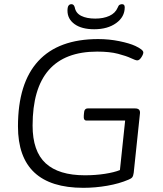

<svg xmlns="http://www.w3.org/2000/svg" viewBox="-20 -893 779 919"><path d="M379 6Q66 6 66 -288Q66 -495 163 -600.5Q260 -706 450 -706Q502 -706 551 -696Q600 -686 628 -673Q666 -655 666 -642Q666 -633 656.5 -618.5Q647 -604 637 -604Q629 -604 607 -614.5Q585 -625 545 -635.5Q505 -646 445 -646Q136 -646 136 -292Q136 -169 198.5 -111.5Q261 -54 386 -54Q437 -54 482 -61Q527 -68 554 -79L579 -316H394Q379 -316 381 -339L382 -351Q383 -374 400 -374H627Q652 -374 650 -351L620 -66Q618 -51 613 -44.5Q608 -38 595 -33Q551 -14 493.5 -4Q436 6 379 6ZM431 -753Q371 -753 337 -777.5Q303 -802 303 -842Q303 -859 308 -866Q313 -873 322 -873Q334 -873 338 -857Q343 -830 369 -817Q395 -804 436 -804Q475 -804 503.5 -817Q532 -830 543 -856Q547 -867 552.5 -870Q558 -873 564 -873Q577 -873 577 -858Q577 -812 536 -782.5Q495 -753 431 -753Z"/></svg>

Font: Asap Semi Expanded Semi Expanded Light
Style: Italic
Weight: 300
Width: 6
Italic angle: -6°
Designer: Pablo Cosgaya
Foundry: Omnibus-Type
Version: Version 3.001; ttfautohint (v1.8.4.7-5d5b)